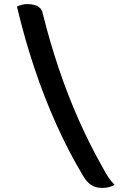

<svg xmlns="http://www.w3.org/2000/svg" viewBox="-20 -783 640 940"><path d="M63 -751Q77 -757 88.5 -760Q100 -763 114 -763Q134 -763 149.5 -758.5Q165 -754 175.5 -744Q186 -734 189 -718Q223 -581 267 -450Q311 -319 365.5 -196Q420 -73 486 43Q499 68 512 87Q525 106 541 122Q526 130 512 133.5Q498 137 480 137Q450 137 428 123.5Q406 110 388 80Q316 -40 256.5 -172.5Q197 -305 148.5 -449.5Q100 -594 63 -751Z"/></svg>

Font: Recursive Casual Medium
Style: Regular
Weight: 500
Version: Version 1.047